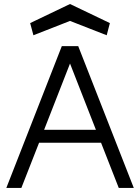

<svg xmlns="http://www.w3.org/2000/svg" viewBox="-20 -928 693 948"><path d="M325.7 -824.7 145 -753.9 128.9 -814 325.7 -908.2 522.5 -814 506.8 -753.9ZM172.9 -223.1 85.4 0H11.2L285.2 -700.2H366.2L640.6 0H566.4L479 -223.1ZM325.7 -614.3 197.8 -287.1H453.6Z"/></svg>

Font: LilGrotesk
Style: Regular
Weight: 400
Designer: BSozoo
Foundry: BSozoo
Version: Version 1.004;PS 001.004;hotconv 1.0.70;makeotf.lib2.5.58329